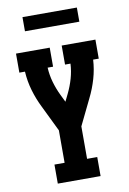

<svg xmlns="http://www.w3.org/2000/svg" viewBox="-100 -984 699 1043"><g transform="rotate(-10 250.0 -462.0)"><path d="M132 0V-105H188V-284L119 -426Q95 -474 80 -525.5Q65 -577 62 -630H31V-735H217V-630H187Q189 -589 200.5 -549Q212 -509 230 -472L250 -431L270 -472Q288 -509 299.5 -549Q311 -589 313 -630H283V-735H469V-630H438Q435 -577 420 -525.5Q405 -474 381 -426L312 -284V-105H368V0ZM100 -846V-924H400V-846Z"/></g></svg>

Font: Iosevka Curly Slab Extrabold
Style: Regular
Weight: 800
Monospace: yes
Designer: Belleve Invis
Foundry: Belleve Invis
Version: Version 22.1.2; ttfautohint (v1.8.4)